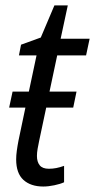

<svg xmlns="http://www.w3.org/2000/svg" viewBox="-20 -678 351 708"><path d="M139.6 9.8Q93.3 9.8 66.4 -14.6Q39.6 -39.1 39.6 -90.3Q39.6 -104.5 42 -122.3Q44.4 -140.1 48.3 -160.2L73.7 -281.2H13.7L26.4 -340.3H86.4L114.7 -473.6H49.8L57.6 -513.2L130.4 -539.6L180.7 -658.2H230L203.6 -535.2H310.5L297.4 -473.6H190.9L162.6 -340.3H262.2L250 -281.2H150.4L124.5 -159.2Q121.1 -144 118.7 -129.4Q116.2 -114.7 116.2 -103Q116.2 -81.1 126.5 -68.4Q136.7 -55.7 160.2 -55.7Q173.8 -55.7 187.5 -58.3Q201.2 -61 216.3 -66.4V-5.9Q202.6 0.5 180.7 5.1Q158.7 9.8 139.6 9.8Z"/></svg>

Font: Open Sans SemiCondensed
Style: Italic
Weight: 400
Width: 4
Italic angle: -12°
Designer: Monotype Design Team
Foundry: Monotype Imaging Inc.
Version: Version 3.000